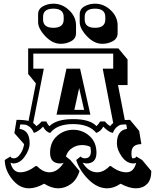

<svg xmlns="http://www.w3.org/2000/svg" viewBox="-20 -963 846 1043"><path d="M133 -700H623L673 -640V-501H621L658 -311Q667 -312 686 -312L736 -252L748 -180Q694 -180 694 -132Q694 -103 701 -103Q718 -103 720 -113L752 -94L802 -34Q802 14 778.5 37Q755 60 718.5 60Q682 60 635 35Q598 60 563 60Q508 60 459.5 11Q411 -38 394 -94L418 -113Q426 -103 441 -103Q474 -103 474 -142L471 -165Q452 -175 424.5 -175Q397 -175 372 -159Q347 -143 338 -113L362 -94L412 -34Q398 13 365.5 36.5Q333 60 296.5 60Q260 60 220 35Q175 60 137 60Q85 60 45.5 10Q6 -40 6 -94L37 -113Q39 -103 56.5 -103Q74 -103 90.5 -127Q107 -151 111 -180L58 -240L70 -312Q113 -312 135 -306L175 -510L133 -561ZM504 -278Q513 -285 524 -303H550Q566 -284 579 -278Q583 -285 595 -295L538 -590H595V-672H161V-590H218L160 -295Q172 -286 178 -278Q190 -285 206 -303H232Q240 -284 249 -278Q287 -316 377.5 -316Q468 -316 504 -278ZM582 -61Q626 -27 666.5 -27Q707 -27 720 -79Q715 -75 706 -75Q668 -75 641.5 -112.5Q615 -150 615 -184Q615 -255 670 -263L666 -287Q647 -287 637.5 -285.5Q628 -284 615 -273.5Q602 -263 593 -241Q570 -245 541 -275Q534 -262 524.5 -253.5Q515 -245 503 -241Q464 -289 377 -289Q290 -289 253 -241Q230 -245 214 -275Q190 -249 164 -241Q155 -263 141.5 -273.5Q128 -284 118 -285.5Q108 -287 90 -287L86 -263Q114 -259 127.5 -239.5Q141 -220 141 -185Q141 -150 114.5 -112.5Q88 -75 51 -75L37 -79Q50 -27 89.5 -27Q129 -27 174 -61H180Q214 -27 248 -27Q293 -27 326 -79Q318 -75 308 -75Q252 -75 252 -133Q252 -191 290 -224.5Q328 -258 378 -258Q428 -258 466 -224.5Q504 -191 504 -133Q504 -75 448 -75L429 -79Q461 -27 508 -27Q543 -27 576 -61ZM287 -340 341 -590H415L471 -340ZM410 -485 384 -366H437ZM393 -825V-783Q393 -754 367 -739.5Q341 -725 310 -725Q265 -725 226 -766.5Q187 -808 187 -843V-885Q187 -914 213 -928.5Q239 -943 270 -943Q318 -943 355.5 -907.5Q393 -872 393 -825ZM326 -857V-871Q326 -916 270 -916Q214 -916 214 -871V-857Q214 -812 270 -812Q326 -812 326 -857ZM619 -825V-783Q619 -754 593 -739.5Q567 -725 536 -725Q491 -725 452 -766.5Q413 -808 413 -843V-885Q413 -914 439 -928.5Q465 -943 496 -943Q544 -943 581.5 -907.5Q619 -872 619 -825ZM552 -857V-871Q552 -916 496 -916Q440 -916 440 -871V-857Q440 -812 496 -812Q552 -812 552 -857Z"/></svg>

Font: Ewert
Style: Regular
Weight: 400
Designer: Johan Kallas, Mihkel Virkus
Foundry: Johan Kallas, Mihkel Virkus
Version: Version 1.001